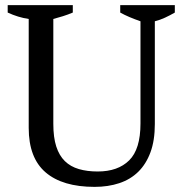

<svg xmlns="http://www.w3.org/2000/svg" viewBox="-20 -720 712 749"><path d="M10 -700H264V-671Q245 -663 226 -657Q207 -651 188 -646V-237Q188 -184 199.5 -148.5Q211 -113 233 -91.5Q255 -70 287.5 -60.5Q320 -51 361 -51Q440 -51 484 -94.5Q528 -138 528 -238V-637Q505 -645 485 -653.5Q465 -662 449 -671V-700H662V-671Q643 -660 623.5 -651Q604 -642 584 -637V-236Q584 -172 567 -126Q550 -80 519.5 -50Q489 -20 445.5 -5.5Q402 9 349 9Q224 9 158 -47.5Q92 -104 92 -221V-646Q51 -652 10 -671Z"/></svg>

Font: PTSerif
Style: Regular
Weight: 400
Designer: A.Korolkova, O.Umpeleva, V.Yefimov
Foundry: ParaType Ltd
Version: Version 1.000W OFL; ttfautohint (v1.2) -l 8 -r 50 -G 200 -x 